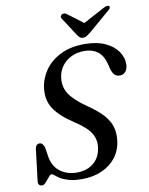

<svg xmlns="http://www.w3.org/2000/svg" viewBox="-97 -966 812 1047"><g transform="rotate(-10 309.0 -442.5)"><path d="M272.5 11Q228.5 11 199.8 2.8Q171 -5.5 153.8 -16.2Q136.5 -27 126.8 -35.5Q117 -44 111 -44Q105.5 -44 98.5 -36.2Q91.5 -28.5 83.8 -18.5Q76 -8.5 68 -0.8Q60 7 52.5 7Q40.5 7 34.8 0.5Q29 -6 30.5 -19.5L51.5 -192.5Q52.5 -206.5 59.2 -213.8Q66 -221 75.5 -221Q85.5 -221 91.8 -214.2Q98 -207.5 102.5 -194.5L109.5 -151Q116 -91.5 155.2 -60.2Q194.5 -29 251 -29Q288.5 -29 317.2 -42.8Q346 -56.5 363.5 -81Q381 -105.5 386 -138.5Q394 -183.5 371.8 -221.5Q349.5 -259.5 282.5 -302.5Q208.5 -351 176.8 -399.2Q145 -447.5 153 -512.5Q159 -564.5 190.2 -610Q221.5 -655.5 277.5 -683.8Q333.5 -712 412.5 -712Q479.5 -712 525.8 -690.5Q572 -669 595.2 -634.8Q618.5 -600.5 617.5 -562.5Q616.5 -539.5 604.8 -524.5Q593 -509.5 573 -509.5Q555.5 -509.5 545 -519.2Q534.5 -529 527.5 -549.5L519 -583.5Q507.5 -630 478 -652.5Q448.5 -675 405 -675Q362 -675 329.8 -658.5Q297.5 -642 278.2 -614.5Q259 -587 255 -553Q248.5 -504 273.5 -464.5Q298.5 -425 363.5 -379.5Q420 -341.5 450.5 -308Q481 -274.5 491.2 -240.2Q501.5 -206 497 -166.5Q492 -113 462 -73Q432 -33 383.2 -11Q334.5 11 272.5 11ZM448 -812.5 345 -890Q331 -900 318.5 -892.5Q313.5 -889 311.2 -882.8Q309 -876.5 314 -870L380 -768Q387 -758.5 393.2 -752.8Q399.5 -747 411 -747Q422.5 -747 431.5 -752.8Q440.5 -758.5 452.5 -768L571.5 -870Q580.5 -876.5 582.2 -882.8Q584 -889 580.5 -892.5Q576.5 -896.5 569.2 -895.5Q562 -894.5 552.5 -890L408 -812.5Z"/></g></svg>

Font: Fraunces
Style: Italic
Weight: 400
Italic angle: -16°
Version: Version 1.000;[b76b70a41]